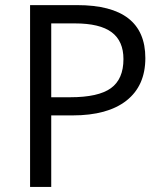

<svg xmlns="http://www.w3.org/2000/svg" viewBox="-20 -734 642 754"><path d="M550.8 -505.9Q550.8 -397.5 476.8 -339.1Q402.8 -280.8 265.1 -280.8H181.2V0H98.1V-713.9H283.2Q550.8 -713.9 550.8 -505.9ZM181.2 -352.1H255.9Q366.2 -352.1 415.5 -387.7Q464.8 -423.3 464.8 -502Q464.8 -572.8 418.5 -607.4Q372.1 -642.1 273.9 -642.1H181.2Z"/></svg>

Font: f3_1792  
Style: Regular
Weight: 400
Foundry: Ascender Corporation
Version: Version 1.10